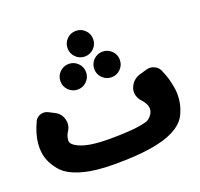

<svg xmlns="http://www.w3.org/2000/svg" viewBox="-124 -847 1028 989"><g transform="rotate(-20 390.0 -353.0)"><path d="M31.2 -114C46.4 -87.7 63.3 -67.7 82 -53.9C105.9 -36.2 139.2 -22.1 181.9 -11.7C224.6 -1.3 278.8 3.9 344.3 3.9C421.4 3.9 486.5 -0.2 539.6 -8.6C592.7 -16.9 635.6 -29.4 668.4 -46.1C701.2 -62.7 725 -83.5 739.9 -108.5C744.7 -116.7 748.9 -125.6 752.3 -135.2C760.7 -155.5 765.9 -177 767.9 -199.7C769.9 -222.4 769.1 -243.5 765.5 -263.2C761.9 -282.9 758.3 -298.8 754.8 -311.1C751.2 -323.4 747.3 -334.6 743 -344.8C740.9 -349.8 739 -354.8 737.2 -359.9C732 -375 722.3 -386.3 708 -393.8C693.7 -401.3 678.8 -402.8 663.2 -398.4L623.7 -387.1C597.4 -379.6 578.6 -363.3 567.5 -338.2C561.6 -324.5 560.1 -310.5 563.1 -296.1C566.1 -281.7 572.8 -269.1 583.2 -258.3C590.9 -250.3 597.3 -241.4 602.5 -231.6C613.4 -211 612.7 -191.5 600.5 -173.1C591.6 -159.7 581 -150.6 568.5 -146C547.7 -139.8 520.6 -135.1 487.3 -131.9C453.9 -128.8 413 -127.2 364.7 -127.2C309.5 -127.2 266 -131.3 234.2 -139.3C202.5 -147.4 179.9 -158.5 166.6 -172.6C161 -178.6 158.4 -185.6 158.9 -193.7C160 -210.5 165.5 -226.1 175.5 -240.5C186.7 -259.6 189.2 -279.9 183 -301.3C176.8 -322.6 163.8 -338.4 144 -348.6L111.8 -365.1C99.8 -371.1 87.5 -372.6 74.8 -369.5C62.1 -366.4 52 -359.6 44.3 -349.2C41.2 -344.9 38.7 -339.7 36.8 -333.6L28.4 -314.5C-1.8 -236.5 -0.9 -169.7 31.2 -114ZM225.3 -492.6C225.3 -473.2 232.1 -456.7 245.8 -443C259.5 -429.3 276 -422.4 295.4 -422.4C314.7 -422.4 331.3 -429.3 345 -443C358.7 -456.7 365.5 -473.2 365.5 -492.6C365.5 -511.9 358.7 -528.5 345 -542.1C331.3 -555.8 314.7 -562.7 295.4 -562.7C276 -562.7 259.5 -555.8 245.8 -542.1C232.1 -528.5 225.3 -511.9 225.3 -492.6ZM410.5 -492.6C410.5 -473.2 417.3 -456.7 431 -443C444.7 -429.3 461.3 -422.4 480.6 -422.4C500 -422.4 516.5 -429.3 530.2 -443C543.9 -456.7 550.7 -473.2 550.7 -492.6C550.7 -511.9 543.9 -528.5 530.2 -542.1C516.5 -555.8 500 -562.7 480.6 -562.7C461.3 -562.7 444.7 -555.8 431 -542.1C417.3 -528.5 410.5 -511.9 410.5 -492.6ZM317.9 -640C317.9 -620.6 324.7 -604.1 338.4 -590.4C352.1 -576.7 368.6 -569.8 388 -569.8C407.4 -569.8 423.9 -576.7 437.6 -590.4C451.3 -604.1 458.1 -620.6 458.1 -640C458.1 -659.3 451.3 -675.9 437.6 -689.6C423.9 -703.2 407.4 -710.1 388 -710.1C368.6 -710.1 352.1 -703.2 338.4 -689.6C324.7 -675.9 317.9 -659.3 317.9 -640Z"/></g></svg>

Font: Qalbi
Style: Regular
Weight: 400
Version: Version 001.000